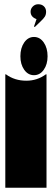

<svg xmlns="http://www.w3.org/2000/svg" viewBox="-20 -884 244 904"><path d="M199 0H5V-534H8Q49 -504 104 -504Q155 -504 196 -534H199ZM76 -619Q76 -581 94 -555.5Q112 -530 140 -530Q168 -530 186 -555.5Q204 -581 204 -619Q204 -658 186 -684Q168 -710 140 -710Q112 -710 94 -684Q76 -658 76 -619ZM197 -829Q197 -815 191 -805.5Q185 -796 171 -783L144 -757L140 -759L152 -794Q124 -804 124 -829Q124 -843 134.5 -853.5Q145 -864 160 -864Q177 -864 187 -854Q197 -844 197 -829Z"/></svg>

Font: FFF_tuoi-tre Black
Style: Regular
Weight: 900
Designer: bBox Type GmbH
Foundry: bBox Type GmbH
Version: Version 1.001